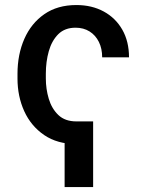

<svg xmlns="http://www.w3.org/2000/svg" viewBox="-20 -573 591 777"><path d="M289.1 -81.7V9.9Q212 9.9 158.7 -26.5Q105.5 -62.9 78.1 -123Q50.8 -183.2 50.8 -255.3V-274.5Q50.8 -352.6 78.5 -415.7Q106.2 -478.7 159.3 -515.6Q212.4 -552.6 289.1 -552.6Q351.6 -552.6 399.7 -526.5Q447.8 -500.4 475 -452.8Q502.1 -405.2 502.1 -340.9H393.5Q393.5 -376.4 380.1 -403.4Q366.8 -430.4 342.5 -445.7Q318.2 -460.9 285.9 -460.9Q242.2 -460.9 215.7 -434.5Q189.3 -408 177.4 -365.6Q165.5 -323.2 165.5 -274.5V-255.3Q165.5 -213.1 177.4 -173.1Q189.3 -133.2 216.3 -107.4Q243.3 -81.7 289.1 -81.7ZM356.9 -81.7V183.9H241.5V-81.7Z"/></svg>

Font: InterMG Medium
Style: Regular
Weight: 500
Designer: Rasmus Andersson
Foundry: rsms
Version: Version 3.019;December 26, 2023;FontCreator 15.0.0.2955 64-b